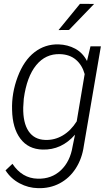

<svg xmlns="http://www.w3.org/2000/svg" viewBox="-20 -770 583 1001"><path d="M8.8 0ZM285.6 -538.6Q333 -537.1 372.1 -516.1Q411.1 -495.1 433.6 -452.1L451.7 -528.3H505.9L417 -9.3Q407.7 57.1 375 107.9Q342.3 158.7 291.3 185.8Q240.2 212.9 177.7 210.9Q127.9 210 82.5 186Q36.6 161.6 8.8 118.2L44.9 84Q95.2 159.7 176.3 161.6Q248.5 163.6 297.1 117.9Q345.7 72.3 358.4 -6.3L371.1 -67.9Q300.8 12.7 201.7 9.8Q127.4 7.8 86.2 -47.1Q44.9 -102.1 43 -196.8Q40 -284.2 72.3 -369.6Q104.5 -455.1 159.9 -497.8Q215.3 -540.5 285.6 -538.6ZM104 -255.4 101.1 -210Q99.6 -129.9 128.9 -86.2Q158.2 -42.5 215.3 -40.5Q264.2 -38.6 306.6 -63.5Q349.1 -88.4 379.9 -137.2L421.4 -383.8Q408.2 -431.2 375.7 -458.7Q343.3 -486.3 292.5 -487.8Q217.8 -490.2 168.7 -430.2Q119.6 -370.1 104 -255.4ZM397 -750 470.7 -749.5 339.8 -613.8 285.2 -613.3Z"/></svg>

Font: Roboto Light
Style: Italic
Weight: 300
Italic angle: -12°
Designer: Google
Version: Version 2.134; 2016; ttfautohint (v1.6)